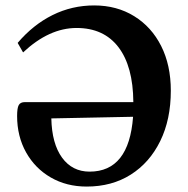

<svg xmlns="http://www.w3.org/2000/svg" viewBox="-20 -675 691 707"><path d="M327 -655Q410 -655 474 -615.5Q538 -576 573.5 -505.5Q609 -435 609 -341Q609 -235 570 -155.5Q531 -76 461.5 -32Q392 12 299 12Q225 12 167 -21.5Q109 -55 76 -114Q43 -173 43 -248Q43 -277 49 -288Q55 -299 72 -299H471Q470 -431 416 -501.5Q362 -572 262 -572Q161 -572 65 -482L45 -517Q102 -584 173.5 -619.5Q245 -655 327 -655ZM310 -43Q455 -43 470 -245L169 -239Q171 -146 208.5 -94.5Q246 -43 310 -43Z"/></svg>

Font: Petrona
Style: Bold
Weight: 700
Designer: Ringo R. Seeber
Foundry: Ringo R. Seeber
Version: Version 2.001; ttfautohint (v1.8.3)